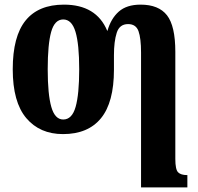

<svg xmlns="http://www.w3.org/2000/svg" viewBox="-20 -569 855 829"><path d="M589 -342Q589 -404 578 -434.5Q567 -465 533 -465Q496 -465 484 -427.5Q472 -390 472 -331V-268Q472 -127 416 -58.5Q360 10 252 10Q152 10 93.5 -59Q35 -128 35 -270Q35 -412 90.5 -480.5Q146 -549 256 -549Q396 -549 443 -436H444Q459 -489 493 -519Q527 -549 587 -549Q665 -549 701 -503Q737 -457 737 -345V117Q737 163 749 175Q761 187 788 187H789V240H589ZM253 -53Q291 -53 306.5 -107.5Q322 -162 322 -270Q322 -378 306 -431.5Q290 -485 253 -485Q216 -485 201 -431.5Q186 -378 186 -270Q186 -162 201.5 -107.5Q217 -53 253 -53Z"/></svg>

Font: Noto Serif ExtraCondensed ExtraBold
Style: Regular
Weight: 800
Width: 2
Designer: Monotype Design Team
Foundry: Monotype Imaging Inc.
Version: Version 2.013; ttfautohint (v1.8.4.7-5d5b)